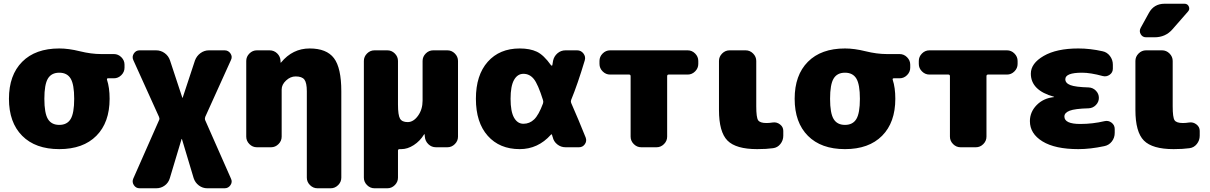

<svg xmlns="http://www.w3.org/2000/svg" viewBox="-20 -790 6489 1030"><path d="M237 -151.5Q256 -120 298 -120Q340 -120 359 -151.5Q378 -183 378 -260Q378 -337 359 -368.5Q340 -400 298 -400Q256 -400 237 -368.5Q218 -337 218 -260Q218 -183 237 -151.5ZM591 -500Q614 -500 631 -483Q648 -466 648 -443V-427Q648 -404 631 -387Q614 -370 591 -370H560Q552 -370 554 -362Q568 -320 568 -260Q568 -133 497 -61.5Q426 10 298 10Q170 10 99 -61.5Q28 -133 28 -260Q28 -387 99 -458.5Q170 -530 298 -530Q348 -530 408.5 -515Q469 -500 523 -500Z M1219 168Q1228 186 1216.5 203Q1205 220 1185 220H1092Q1067 220 1047 205Q1027 190 1019 166L956 -44Q956 -45 955 -45Q954 -45 954 -44L891 166Q884 190 864 205Q844 220 818 220H729Q709 220 698 203Q687 186 695 168L834 -147Q837 -154 833 -163L695 -468Q687 -486 698 -503Q709 -520 729 -520H817Q843 -520 863.5 -505Q884 -490 892 -466L958 -266Q958 -265 959 -265Q960 -265 960 -266L1026 -466Q1035 -490 1055.5 -505Q1076 -520 1101 -520H1185Q1205 -520 1216.5 -503Q1228 -486 1219 -468L1081 -163Q1078 -154 1080 -147Z M1811 -300V163Q1811 186 1794 203Q1777 220 1754 220H1683Q1660 220 1643 203Q1626 186 1626 163V-300Q1626 -346 1613 -363Q1600 -380 1566 -380Q1538 -380 1514.5 -358Q1491 -336 1491 -310V-57Q1491 -34 1474 -17Q1457 0 1434 0H1358Q1335 0 1318 -17Q1301 -34 1301 -57V-463Q1301 -486 1318 -503Q1335 -520 1358 -520H1426Q1450 -520 1467 -503.5Q1484 -487 1485 -463V-455Q1485 -454 1486 -454Q1488 -454 1488 -455Q1550 -530 1641 -530Q1732 -530 1771.5 -478Q1811 -426 1811 -300Z M2380 -520Q2403 -520 2420 -503Q2437 -486 2437 -463V-57Q2437 -34 2420 -17Q2403 0 2380 0H2319Q2295 0 2278 -16.5Q2261 -33 2259 -57L2258 -69Q2258 -70 2257 -70Q2255 -70 2255 -69Q2233 -33 2199.5 -11.5Q2166 10 2133 10H2124Q2115 10 2115 18V163Q2115 186 2098 203Q2081 220 2058 220H1989Q1966 220 1949 203Q1932 186 1932 163V-463Q1932 -486 1949 -503Q1966 -520 1989 -520H2058Q2081 -520 2098 -503Q2115 -486 2115 -463V-230Q2115 -172 2126 -153.5Q2137 -135 2167 -135Q2198 -135 2222.5 -169Q2247 -203 2247 -250V-463Q2247 -486 2264 -503Q2281 -520 2304 -520Z M2893 -235Q2896 -244 2893 -253Q2866 -339 2843.5 -366.5Q2821 -394 2788 -394Q2756 -394 2737.5 -361Q2719 -328 2719 -260Q2719 -192 2737.5 -159Q2756 -126 2788 -126Q2821 -126 2845.5 -149.5Q2870 -173 2893 -235ZM3044 -238Q3084 -147 3122 -52Q3129 -33 3117.5 -16.5Q3106 0 3086 0H3014Q2989 0 2969.5 -15.5Q2950 -31 2945 -55Q2944 -56 2943 -60Q2942 -64 2942 -65Q2939 -73 2935 -67Q2866 10 2768 10Q2660 10 2596.5 -61.5Q2533 -133 2533 -260Q2533 -387 2596.5 -458.5Q2660 -530 2768 -530Q2823 -530 2860 -512.5Q2897 -495 2936 -440Q2938 -438 2940 -438Q2942 -438 2943 -440Q2944 -444 2945 -452Q2946 -460 2947 -464Q2952 -488 2970.5 -504Q2989 -520 3014 -520H3076Q3097 -520 3110 -503Q3123 -486 3117 -466Q3079 -339 3044 -254Q3041 -246 3044 -238Z M3669 -520Q3692 -520 3709 -503Q3726 -486 3726 -463V-447Q3726 -424 3709 -407Q3692 -390 3669 -390H3567Q3559 -390 3559 -381V-57Q3559 -34 3542 -17Q3525 0 3502 0H3420Q3397 0 3380 -17Q3363 -34 3363 -57V-381Q3363 -390 3355 -390H3253Q3230 -390 3213 -407Q3196 -424 3196 -447V-463Q3196 -486 3213 -503Q3230 -520 3253 -520Z M4126 -133Q4147 -136 4164.5 -122.5Q4182 -109 4182 -88V-62Q4182 -37 4166.5 -17.5Q4151 2 4127 5Q4092 10 4042 10Q3928 10 3882.5 -36Q3837 -82 3837 -200V-463Q3837 -486 3854 -503Q3871 -520 3894 -520H3980Q4003 -520 4020 -503Q4037 -486 4037 -463V-220Q4037 -160 4047 -145Q4057 -130 4092 -130Q4107 -130 4126 -133Z M4452 -151.5Q4471 -120 4513 -120Q4555 -120 4574 -151.5Q4593 -183 4593 -260Q4593 -337 4574 -368.5Q4555 -400 4513 -400Q4471 -400 4452 -368.5Q4433 -337 4433 -260Q4433 -183 4452 -151.5ZM4806 -500Q4829 -500 4846 -483Q4863 -466 4863 -443V-427Q4863 -404 4846 -387Q4829 -370 4806 -370H4775Q4767 -370 4769 -362Q4783 -320 4783 -260Q4783 -133 4712 -61.5Q4641 10 4513 10Q4385 10 4314 -61.5Q4243 -133 4243 -260Q4243 -387 4314 -458.5Q4385 -530 4513 -530Q4563 -530 4623.5 -515Q4684 -500 4738 -500Z M5382 -520Q5405 -520 5422 -503Q5439 -486 5439 -463V-447Q5439 -424 5422 -407Q5405 -390 5382 -390H5280Q5272 -390 5272 -381V-57Q5272 -34 5255 -17Q5238 0 5215 0H5133Q5110 0 5093 -17Q5076 -34 5076 -57V-381Q5076 -390 5068 -390H4966Q4943 -390 4926 -407Q4909 -424 4909 -447V-463Q4909 -486 4926 -503Q4943 -520 4966 -520Z M5905 -140Q5926 -145 5943 -132Q5960 -119 5960 -98V-77Q5960 -51 5944.5 -31Q5929 -11 5904 -6Q5829 10 5765 10Q5640 10 5572.5 -31.5Q5505 -73 5505 -140Q5505 -189 5541 -226Q5577 -263 5633 -269Q5635 -269 5635 -270Q5635 -271 5634 -271Q5510 -305 5510 -395Q5510 -450 5579 -490Q5648 -530 5765 -530Q5828 -530 5895 -515Q5919 -510 5934.5 -489.5Q5950 -469 5950 -443V-422Q5950 -401 5933 -389Q5916 -377 5896 -382Q5830 -400 5785 -400Q5695 -400 5695 -365Q5695 -344 5722 -333.5Q5749 -323 5820 -321Q5843 -320 5859 -303.5Q5875 -287 5875 -265Q5875 -243 5859 -226.5Q5843 -210 5820 -209Q5746 -207 5718 -196Q5690 -185 5690 -165Q5690 -125 5775 -125Q5842 -125 5905 -140Z M6360 -133Q6381 -136 6398.5 -122.5Q6416 -109 6416 -88V-62Q6416 -37 6400.5 -17.5Q6385 2 6361 5Q6326 10 6276 10Q6162 10 6116.5 -36Q6071 -82 6071 -200V-463Q6071 -486 6088 -503Q6105 -520 6128 -520H6214Q6237 -520 6254 -503Q6271 -486 6271 -463V-220Q6271 -160 6281 -145Q6291 -130 6326 -130Q6341 -130 6360 -133ZM6228 -770H6334Q6351 -770 6357.5 -755Q6364 -740 6353 -728L6269 -632Q6232 -590 6174 -590H6128Q6109 -590 6099.5 -606.5Q6090 -623 6099 -640L6143 -720Q6170 -770 6228 -770Z"/></svg>

Font: Rounded Mplus 1c Black
Style: Regular
Weight: 900
Version: Version 1.059.20150529